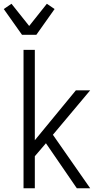

<svg xmlns="http://www.w3.org/2000/svg" viewBox="-43 -1000 563 1020"><path d="M436 0H365L201 -239L142 -170V0H82V-735H142V-255L360 -520H436L238 -284ZM74 -815 -23 -952 18 -980 112 -862 206 -980 247 -952 150 -815Z"/></svg>

Font: Iosevka Fixed Light
Style: Regular
Weight: 300
Monospace: yes
Designer: Belleve Invis
Foundry: Belleve Invis
Version: Version 32.3.0